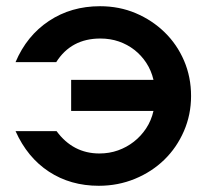

<svg xmlns="http://www.w3.org/2000/svg" viewBox="-20 -585 667 618"><path d="M162 -163Q215 -91 300 -91Q332 -91 360 -101Q388 -111 411 -129Q434 -147 450.5 -172Q467 -197 474 -228H209V-328H474Q467 -358 451 -382.5Q435 -407 412.5 -424.5Q390 -442 362.5 -451.5Q335 -461 303 -461Q209 -461 161 -385H30Q66 -470 137.5 -517.5Q209 -565 302 -565Q364 -565 417 -542.5Q470 -520 510 -481Q550 -442 572.5 -389.5Q595 -337 595 -276Q595 -216 572 -163Q549 -110 509 -71Q469 -32 414.5 -9.5Q360 13 298 13Q207 13 137.5 -32.5Q68 -78 30 -163Z"/></svg>

Font: Involve SemiBold
Style: Regular
Weight: 600
Designer: Stefan Peev
Foundry: Context Ltd.
Version: Version 1.001